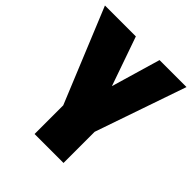

<svg xmlns="http://www.w3.org/2000/svg" viewBox="-204 -668 1032 1032"><g transform="rotate(45 312.0 -152.0)"><path d="M443 226H223V8L2 -530H237L335 -250L417 -530H622L443 -11Z"/></g></svg>

Font: Golos Text Black
Style: Regular
Weight: 900
Designer: A.Korolkova, Vitaly Kuzmin
Foundry: ParaType Ltd
Version: Version 2.004